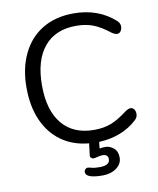

<svg xmlns="http://www.w3.org/2000/svg" viewBox="-97 -788 870 1056"><g transform="rotate(-10 338.5 -260.0)"><path d="M390.6 192.9Q295.9 192.9 295.9 157.2Q295.9 149.4 302 142.8Q308.1 136.2 315.4 136.2Q322.8 136.2 337.9 140.6Q353 145 381.8 145Q439 145 439 109.9Q439 83 408.2 83Q397 83 379.9 87.4Q362.8 91.8 356.9 91.8Q351.1 91.8 344.5 86.4Q337.9 81.1 338.9 73.2L347.2 5.9Q258.3 -2 194.1 -48.1Q129.9 -94.2 95.5 -172.1Q61 -250 61 -356.4Q61 -462.9 100.6 -544.4Q140.1 -626 213.1 -669.4Q286.1 -712.9 386.2 -712.9Q523.9 -712.9 616.2 -629.9Q632.3 -614.7 632.1 -597.9Q631.8 -581.1 624 -570.6Q616.2 -560.1 604.5 -560.1Q592.8 -560.1 576.2 -570.8Q525.4 -610.8 483.6 -627Q441.9 -643.1 388.2 -643.1Q272 -643.1 209.5 -567.6Q147 -492.2 147 -352.5Q147 -212.9 209.5 -137.5Q272 -62 388.2 -62Q441.4 -62 483.2 -78.1Q524.9 -94.2 576.2 -133.8Q593.3 -145 604.7 -145Q616.2 -145 624 -135Q631.8 -125 631.8 -107.4Q631.8 -89.8 616.2 -75.2Q533.2 1.5 402.8 7.8L398.9 43.9Q411.1 41 433.3 41Q455.6 41 477.3 58.6Q499 76.2 499 111.6Q499 147 467.8 169.9Q436.5 192.9 390.6 192.9Z"/></g></svg>

Font: Nunito-Regular
Style: Regular
Weight: 400
Designer: Vernon Adams
Foundry: newtypography
Version: Version 3.000